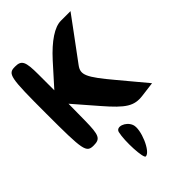

<svg xmlns="http://www.w3.org/2000/svg" viewBox="-326 -1017 1435 1435"><g transform="rotate(-45 391.5 -300.0)"><path d="M321 12C302 91 312 283 335 283C385 283 458 112 434 50C412 -8 332 -35 321 12ZM35 -467C35 -79 40 -50 118 -50C189 -50 201 -77 203 -227L205 -404L362 -223C488 -77 541 -44 637 -56L755 -71L583 -277C436 -452 418 -494 462 -554C491 -593 557 -683 610 -754L705 -883H603C537 -883 449 -825 351 -717L201 -550V-717C201 -855 187 -883 118 -883C40 -883 35 -855 35 -467Z"/></g></svg>

Font: Hussar Skorodowane
Style: Bold
Weight: 700
Foundry: Cannot Into Space Fonts
Version: Version 0.892